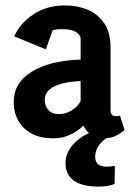

<svg xmlns="http://www.w3.org/2000/svg" viewBox="-20 -509 501 712"><path d="M177 4Q131 4 98.5 -13Q66 -30 48.5 -60.5Q31 -91 31 -129Q31 -174 54 -204Q77 -234 114.5 -252.5Q152 -271 195 -279Q238 -287 279 -288V-365Q279 -379 262 -390Q245 -401 210 -401Q201 -401 191 -400Q181 -399 175 -396L150 -326L33 -374Q53 -422 103.5 -455.5Q154 -489 221 -489Q266 -489 304 -473.5Q342 -458 366 -423.5Q390 -389 390 -331V-101Q390 -88 395.5 -83Q401 -78 409 -78Q414 -78 419 -79Q424 -80 425 -80L442 -27Q435 -20 414.5 -8Q394 4 366 4Q336 4 318 -9Q300 -22 289 -43Q269 -23 240.5 -9.5Q212 4 177 4ZM198 -86Q226 -86 248 -101Q270 -116 279 -134V-208Q259 -208 236 -204.5Q213 -201 192.5 -193.5Q172 -186 159 -172.5Q146 -159 146 -137Q146 -117 159 -101.5Q172 -86 198 -86ZM347 183Q223 183 223 95Q223 54 258 19.5Q293 -15 353 -30L403 -14Q366 5 349.5 26Q333 47 333 73Q333 109 375 109Q389 109 406 106L405 173Q381 183 347 183Z"/></svg>

Font: Kreon Light SemiBold
Style: Regular
Weight: 600
Version: Version 2.002